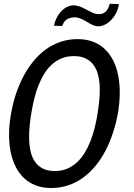

<svg xmlns="http://www.w3.org/2000/svg" viewBox="-20 -960 690 989"><path d="M244 8.5Q199 8.5 163.5 -5.2Q128 -19 102 -44.2Q76 -69.5 59 -104.5Q42 -139.5 34 -182.2Q26 -225 26.8 -273.8Q27.5 -322.5 37 -375Q46 -427.5 62.2 -476.2Q78.5 -525 101.2 -567.8Q124 -610.5 152.8 -645.5Q181.5 -680.5 216.5 -705.8Q251.5 -731 292.5 -744.8Q333.5 -758.5 379.5 -758.5Q424.5 -758.5 460 -744.8Q495.5 -731 521.5 -705.8Q547.5 -680.5 564.5 -645.5Q581.5 -610.5 589.5 -567.8Q597.5 -525 596.8 -476.2Q596 -427.5 587 -375Q577.5 -322.5 561.2 -273.8Q545 -225 522.5 -182.2Q500 -139.5 471 -104.5Q442 -69.5 407 -44.2Q372 -19 331 -5.2Q290 8.5 244 8.5ZM480 -359.5Q486 -394.5 490.2 -431Q494.5 -467.5 494 -502.2Q493.5 -537 486.8 -567.8Q480 -598.5 464.8 -621.2Q449.5 -644 424.2 -657.5Q399 -671 361 -671Q325 -671 296.5 -659Q268 -647 245.5 -626.2Q223 -605.5 206.5 -577.8Q190 -550 177.8 -519Q165.5 -488 157.5 -455.5Q149.5 -423 144 -392.5Q137.5 -357 133.5 -320Q129.5 -283 130 -248.2Q130.5 -213.5 137 -182.8Q143.5 -152 158.8 -129Q174 -106 199.2 -92.5Q224.5 -79 262.5 -79Q298 -79 326.5 -91.2Q355 -103.5 377.5 -124.8Q400 -146 416.8 -173.8Q433.5 -201.5 445.8 -232.8Q458 -264 466.2 -296.5Q474.5 -329 480 -359.5ZM258 -827.5Q264 -855 276 -875.5Q288 -896 303 -909.2Q318 -922.5 334.8 -928.2Q351.5 -934 367.5 -932Q387 -929 402.5 -921.8Q418 -914.5 432.2 -906.8Q446.5 -899 460.2 -893Q474 -887 489.5 -887Q503.5 -887 513.2 -892.2Q523 -897.5 529.5 -905.5Q536 -913.5 539.5 -922.8Q543 -932 545 -940.5L592.5 -939Q589.5 -915 578 -892.8Q566.5 -870.5 550.2 -854.5Q534 -838.5 514.2 -830.2Q494.5 -822 475 -825.5Q461 -828 447 -836.2Q433 -844.5 418.2 -853Q403.5 -861.5 387.5 -867Q371.5 -872.5 353.5 -870Q334.5 -867.5 321.2 -858Q308 -848.5 300.5 -826Z"/></svg>

Font: B612 Mono
Style: Italic
Weight: 400
Italic angle: -10°
Version: Version 1.005